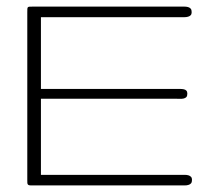

<svg xmlns="http://www.w3.org/2000/svg" viewBox="-20 -564 654 584"><path d="M564 -17.1Q564 -9.8 561 -6.3Q558.1 -2.9 553 -1.5Q547.9 0 541.5 0Q535.2 0 527.8 0H82Q74.7 0 71 -0.2Q67.4 -0.5 65.4 -2.2Q63.5 -3.9 63.2 -7.3Q63 -10.7 63 -17.1V-525.9Q63 -533.2 63.2 -536.9Q63.5 -540.5 64.9 -542Q66.4 -543.5 70.1 -543.7Q73.7 -543.9 81.1 -543.9H526.9Q534.2 -543.9 540.5 -543.9Q546.9 -543.9 552 -542.5Q557.1 -541 560.1 -537.6Q563 -534.2 563 -526.9Q563 -521 560.1 -517.8Q557.1 -514.6 552 -513.2Q546.9 -511.7 540.5 -511.7Q534.2 -511.7 526.9 -511.7H104.5V-293.5H513.7Q521 -293.5 527.3 -293.5Q533.7 -293.5 538.8 -292.5Q543.9 -291.5 546.9 -288.3Q549.8 -285.2 549.8 -279.3Q549.8 -272 546.9 -268.8Q543.9 -265.6 538.8 -264.4Q533.7 -263.2 527.3 -263.4Q521 -263.7 513.7 -263.7H104.5V-32.2H527.8Q535.2 -32.2 541.5 -32.2Q547.9 -32.2 553 -30.8Q558.1 -29.3 561 -26.1Q564 -22.9 564 -17.1Z"/></svg>

Font: Gruppo
Style: Regular
Weight: 400
Foundry: Vernon Adams
Version: Version 1.000